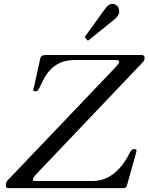

<svg xmlns="http://www.w3.org/2000/svg" viewBox="-20 -972 767 992"><path d="M559 -952C547.7 -952 536 -944 524 -928L420 -784C418.7 -782.7 418 -781.7 418 -781C418 -780.3 418.7 -779.3 420 -778L431 -764C431.7 -763.3 432.7 -763 434 -763C435.3 -763 436.7 -763.3 438 -764L569 -870C587 -884.7 596 -898.3 596 -911C596 -935.2 582.6 -952 559 -952ZM23 0H618C627.3 0 633.3 -4.7 636 -14L684 -186C684.7 -189.3 685 -192 685 -194C685 -199.3 681.3 -202 674 -202C659.9 -202 653.4 -188.8 649 -180C603.5 -89 538.2 -37 460 -37H156C152 -37 150 -40.2 150 -46.5C150 -52.8 163.7 -69.7 191 -97L720 -653C724.7 -657.7 727 -664.3 727 -673C727 -683 721.7 -688 711 -688H224C187.5 -686.7 190.8 -682.2 184 -651C180.7 -635.7 177 -619 173 -601L163 -556C160.3 -544 158.3 -534.7 157 -528C155.1 -518.7 152 -513.7 152 -507C152 -502.3 155.3 -500 162 -500C168.7 -500 173.8 -502.7 177.5 -508C181.2 -513.3 187.7 -525.8 197 -545.5C221.2 -596.4 246.9 -627.9 294 -649C312.7 -657.7 339.7 -662 375 -662H578C590 -662 596 -658.8 596 -652.5C596 -646.2 584.7 -631.7 562 -609L26 -47C17.4 -38.4 10 -31.2 10 -13.5C10 -4.5 14.3 0 23 0Z"/></svg>

Font: fbb
Style: Italic
Weight: 400
Italic angle: -12°
Designer: David J. Perry, Michael Sharpe
Version: Version 0.991